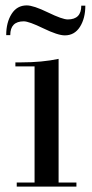

<svg xmlns="http://www.w3.org/2000/svg" viewBox="-20 -691 340 711"><path d="M197 -473V-15H263V0H42V-15H108V-445H37V-460H58Q136 -460 197 -473ZM79 -671Q104 -671 157.5 -645Q211 -619 231 -619Q281 -619 281 -670H296Q296 -623 276 -591.5Q256 -560 220 -560Q194 -560 140.5 -586Q87 -612 68 -612Q18 -612 18 -561H3Q3 -608 23 -639.5Q43 -671 79 -671Z"/></svg>

Font: Elsie Swash Caps
Style: Regular
Weight: 400
Designer: Alejandro Inler
Foundry: Alejandro Inler
Version: 1.001